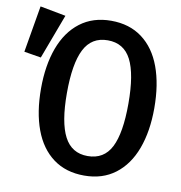

<svg xmlns="http://www.w3.org/2000/svg" viewBox="-151 -808 849 899"><g transform="rotate(10 274.0 -358.5)"><path d="M307.7 13.8Q220.5 13.8 160 -31Q99.5 -75.9 69 -158.2Q38.5 -240.5 38.5 -352.8Q38.5 -463.1 69.2 -546.4Q100 -629.7 160.5 -675.9Q221 -722.1 307.7 -722.1Q394.9 -722.1 455.4 -676.9Q515.9 -631.8 546.4 -549Q576.9 -466.2 576.9 -353.8Q576.9 -243.6 546.2 -160.8Q515.4 -77.9 454.9 -32.1Q394.4 13.8 307.7 13.8ZM307.7 -629.2Q230.8 -629.2 196.2 -561Q161.5 -492.8 161.5 -352.8Q161.5 -213.8 196.7 -146.4Q231.8 -79 307.7 -79Q385.1 -79 419.5 -146.4Q453.8 -213.8 453.8 -353.8Q453.8 -493.8 419.2 -561.5Q384.6 -629.2 307.7 -629.2ZM-68.2 -508.7 -30.3 -730.8 91.8 -707.7 12.3 -495.4Z"/></g></svg>

Font: Fira Code Fixed Medium
Style: Regular
Weight: 500
Monospace: yes
Designer: Carrois Corporate, Edenspiekermann AG, Nikita Prokopov
Foundry: Carrois Corporate, Edenspiekermann AG, Nikita Prokopov
Version: Version 5.002